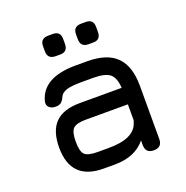

<svg xmlns="http://www.w3.org/2000/svg" viewBox="-123 -799 887 914"><g transform="rotate(-20 320.0 -342.5)"><path d="M217 -581Q177 -581 177 -621V-646Q177 -685 217 -685H241Q279 -685 279 -646V-621Q279 -581 241 -581ZM384 -581Q344 -581 344 -621V-646Q344 -685 384 -685H408Q446 -685 446 -646V-621Q446 -581 408 -581ZM250 0Q84 0 84 -166Q84 -250 124.5 -291Q165 -332 250 -332H461Q458 -384 434 -403.5Q410 -423 350 -423H292Q242 -423 217.5 -416Q193 -409 183 -392Q174 -371 164 -363Q154 -355 136 -355Q114 -355 102.5 -367Q91 -379 96 -398Q125 -507 292 -507H350Q450 -507 498 -459Q546 -411 546 -311V-42Q546 0 504 0Q462 0 462 -42V-65Q409 0 306 0ZM306 -84Q433 -84 457 -153Q458 -155 459.5 -160Q461 -165 462 -167V-248H250Q201 -248 184.5 -231.5Q168 -215 168 -166Q168 -116 184 -100Q200 -84 250 -84Z"/></g></svg>

Font: Jura
Style: Bold
Weight: 700
Designer: Daniel Johnson, Alexei Vanyashin
Foundry: Daniel Johnson
Version: Version 5.103